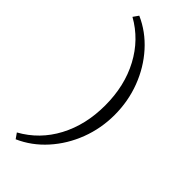

<svg xmlns="http://www.w3.org/2000/svg" viewBox="-267 -752 916 916"><g transform="rotate(45 191.0 -294.0)"><path d="M47 96Q146 41 200 -60.5Q254 -162 254 -293Q254 -425 199.5 -527Q145 -629 47 -684L66 -711Q141 -678 198 -614.5Q255 -551 286.5 -468Q318 -385 318 -293Q318 -202 286.5 -119.5Q255 -37 198 26.5Q141 90 66 123Z"/></g></svg>

Font: Ysabeau Infant Semilight
Style: Regular
Weight: 300
Designer: Christian Thalmann (Catharsis Fonts)
Version: Version 0.003